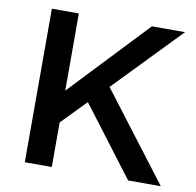

<svg xmlns="http://www.w3.org/2000/svg" viewBox="-78 -781 882 862"><g transform="rotate(10 362.5 -350.0)"><path d="M90 -700V0H213V-203L322 -315L561 0H710L406 -399L697 -700H546L213 -348V-700Z"/></g></svg>

Font: Mission Medium
Style: Regular
Weight: 500
Version: Version 1.000;FEAKit 1.0